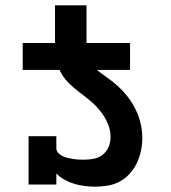

<svg xmlns="http://www.w3.org/2000/svg" viewBox="-20 -691 640 719"><path d="M467 -429H65V-530H186V-671H304V-530H467ZM336 8Q317 8 297 5.5Q277 3 258.5 -2.5Q240 -8 222.5 -17.5Q205 -27 191 -41V0H87V-181H191V-136Q191 -126 198.5 -118Q206 -110 215 -106Q224 -102 234 -99.5Q244 -97 254 -95.5Q264 -94 274 -93.5Q284 -93 294 -93Q313 -93 331.5 -96.5Q350 -100 365 -112Q380 -124 387 -141.5Q394 -159 394 -178Q394 -205 383 -230Q372 -255 355 -276Q338 -297 317.5 -314Q297 -331 275.5 -347Q254 -363 235 -382.5Q216 -402 204.5 -426Q193 -450 189.5 -476.5Q186 -503 186 -530H304Q304 -508 308.5 -486.5Q313 -465 326 -448Q339 -431 356.5 -418.5Q374 -406 391.5 -393Q409 -380 425 -365Q441 -350 454.5 -333.5Q468 -317 479 -298Q490 -279 497.5 -259Q505 -239 509 -217.5Q513 -196 513 -175Q513 -151 508 -127Q503 -103 493 -81.5Q483 -60 466.5 -41.5Q450 -23 429 -11.5Q408 0 384 4Q360 8 336 8Z"/></svg>

Font: Iosevka Slab Extended
Style: Bold
Weight: 700
Width: 7
Monospace: yes
Designer: Belleve Invis
Foundry: Belleve Invis
Version: Version 11.1.0; ttfautohint (v1.8.3)